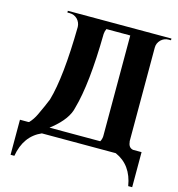

<svg xmlns="http://www.w3.org/2000/svg" viewBox="-123 -807 994 1074"><g transform="rotate(15 374.0 -269.5)"><path d="M501 -42Q509 -56 510 -73V-657H372Q365 -643 364 -627Q360 -335 317 -186Q303 -120 221 -53Q214 -47 207 -42ZM89 -43Q111 -66 126 -98Q153 -155 169 -195Q210 -336 214 -627Q213 -653 195 -672Q176 -690 150 -690H137V-700H737V-690H724Q698 -690 679 -672Q660 -653 660 -627V-82L661 -83Q663 -48 691 -43H740V160H717Q698 42 602 0H174Q78 42 58 161H36V-42H84Q87 -42 89 -43Z"/></g></svg>

Font: Cinzel Bold(RUS BY LYAJKA)
Style: Regular
Weight: 700
Designer: Natanael Gama
Version: Version 1.001;PS 001.001;hotconv 1.0.56;makeotf.lib2.0.21325